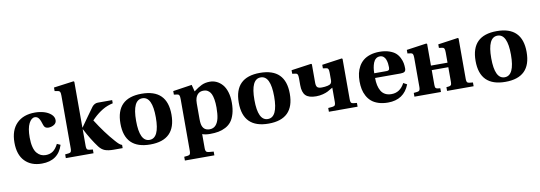

<svg xmlns="http://www.w3.org/2000/svg" viewBox="-68 -1215 5396 1917"><g transform="rotate(-10 2630.5 -256.0)"><path d="M34.2 -241.2Q34.2 -367.2 102.1 -435.1Q168.9 -502 287.1 -502Q334 -502 376.7 -489.7Q419.4 -477.5 448.7 -451.7Q478 -425.8 478 -392.1Q478 -361.8 451.9 -345.9Q425.8 -330.1 395 -330.1Q357.4 -330.1 347.2 -365.2Q333.5 -413.1 318.4 -434.6Q303.2 -456.1 277.8 -456.1Q243.2 -456.1 218 -407.5Q192.9 -358.9 192.9 -265.1Q192.9 -209 203.4 -168.5Q213.9 -127.9 232.7 -106.2Q251.5 -84.5 273.2 -74.7Q294.9 -64.9 320.8 -64.9Q363.3 -64.9 393.8 -85.7Q424.3 -106.4 449.2 -155.8L483.9 -140.1Q436 12.2 269 12.2Q160.6 12.2 97.4 -53Q34.2 -118.2 34.2 -241.2Z M512.7 0V-38.1Q556.2 -40.5 566.9 -48.1Q577.6 -55.7 577.6 -86.9V-621.1Q577.6 -649.4 572.3 -659.9Q566.9 -670.4 553.7 -672.9L518.6 -679.2V-714.8L721.7 -742.2L728.5 -735.8V-272H730.5L802.7 -374Q853 -444.3 864.7 -460Q889.6 -490.2 923.8 -490.2H1068.8V-458Q1010.3 -445.3 962.9 -416.7Q915.5 -388.2 870.6 -345.2L848.6 -323.2Q936 -185.1 1024.4 -85.9Q1046.9 -60.1 1060.1 -49.1Q1073.2 -38.1 1088.9 -32.2V0H998.5Q942.4 0 909.4 -12.7Q876.5 -25.4 850.6 -59.1Q789.1 -141.1 730.5 -253.9H728.5V-86.9Q728.5 -55.7 739.3 -48.1Q750 -40.5 793.5 -38.1V0Z M1368.2 -456.1Q1268.1 -456.1 1268.1 -245.1Q1268.1 -34.2 1368.2 -34.2Q1468.3 -34.2 1468.3 -245.1Q1468.3 -456.1 1368.2 -456.1ZM1109.4 -245.1Q1109.4 -502 1368.2 -502Q1627 -502 1627 -245.1Q1627 12.2 1368.2 12.2Q1109.4 12.2 1109.4 -245.1Z M1895 -151.9Q1895 -121.1 1898.9 -101.1Q1912.1 -34.2 1978 -34.2Q2015.6 -34.2 2039.1 -59.6Q2062.5 -85 2072.3 -128.7Q2082 -172.4 2082 -236.8Q2082 -283.7 2075.9 -318.6Q2069.8 -353.5 2060.5 -373.3Q2051.3 -393.1 2037.4 -405Q2023.4 -417 2010.5 -420.9Q1997.6 -424.8 1981.9 -424.8Q1923.3 -424.8 1902.3 -365.2Q1895 -344.2 1895 -310.1ZM1679.2 191.9Q1722.7 189.5 1733.4 181.9Q1744.1 174.3 1744.1 143.1V-380.9Q1744.1 -409.7 1738.5 -420.2Q1732.9 -430.7 1720.2 -432.1L1685.1 -437V-473.1L1877 -502L1895 -433.1Q1939.9 -467.3 1976.3 -484.6Q2012.7 -502 2060.1 -502Q2096.2 -502 2128.2 -487.1Q2160.2 -472.2 2185.8 -443.1Q2211.4 -414.1 2226.3 -366.5Q2241.2 -318.8 2241.2 -258.8Q2241.2 -194.8 2227.3 -146.7Q2213.4 -98.6 2190.2 -68.6Q2167 -38.6 2131.8 -20.3Q2096.7 -2 2059.1 5.1Q2021.5 12.2 1974.1 12.2Q1925.8 12.2 1895 0V143.1Q1895 174.3 1908.7 181.9Q1922.4 189.5 1978 191.9V230H1679.2Z M2567.9 -456.1Q2467.8 -456.1 2467.8 -245.1Q2467.8 -34.2 2567.9 -34.2Q2668 -34.2 2668 -245.1Q2668 -456.1 2567.9 -456.1ZM2309.1 -245.1Q2309.1 -502 2567.9 -502Q2826.7 -502 2826.7 -245.1Q2826.7 12.2 2567.9 12.2Q2309.1 12.2 2309.1 -245.1Z M3405.8 -381.8V-86.9Q3405.8 -55.7 3416.5 -48.1Q3427.2 -40.5 3470.7 -38.1V0H3179.7V-38.1Q3231 -40.5 3242.9 -48.1Q3254.9 -55.7 3254.9 -86.9V-231Q3219.7 -210 3201.4 -200.4Q3183.1 -190.9 3151.1 -182.4Q3119.1 -173.8 3082 -173.8Q3007.8 -173.8 2975.8 -206.1Q2943.8 -238.3 2943.8 -312V-380.9Q2943.8 -409.7 2938.2 -420.2Q2932.6 -430.7 2919.9 -432.1L2884.8 -437V-473.1L3087.9 -502L3094.7 -496.1V-381.8V-310.1Q3094.7 -276.9 3106.7 -263.9Q3118.7 -251 3153.8 -251Q3183.6 -251 3213.9 -257.8Q3237.3 -263.2 3246.1 -274.9Q3254.9 -286.6 3254.9 -304.2V-380.9Q3254.9 -409.7 3249.3 -420.2Q3243.7 -430.7 3231 -432.1L3195.8 -437V-473.1L3398.9 -502L3405.8 -496.1Z M3692.4 -299.8H3816.4Q3834 -299.8 3840.8 -306.6Q3847.7 -313.5 3847.7 -333Q3847.7 -353.5 3845 -372.6Q3842.3 -391.6 3835.2 -411.6Q3828.1 -431.6 3813 -443.8Q3797.9 -456.1 3776.4 -456.1Q3752.9 -456.1 3735.8 -442.1Q3718.8 -428.2 3709.7 -404.5Q3700.7 -380.9 3696.5 -354.7Q3692.4 -328.6 3692.4 -299.8ZM3533.7 -245.1Q3533.7 -288.6 3542 -325.9Q3550.3 -363.3 3568.8 -396Q3587.4 -428.7 3615.5 -451.9Q3643.6 -475.1 3685.5 -488.5Q3727.5 -502 3780.3 -502Q3835.4 -502 3877.4 -487.8Q3919.4 -473.6 3942.9 -452.6Q3966.3 -431.6 3980.7 -402.3Q3995.1 -373 3999.8 -347.4Q4004.4 -321.8 4004.4 -293.9Q4004.4 -270.5 3991.7 -261.2Q3979 -252 3950.7 -252H3692.4Q3692.4 -210.9 3699.5 -178.2Q3706.5 -145.5 3721.7 -119.4Q3736.8 -93.3 3763.4 -79.1Q3790 -64.9 3826.7 -64.9Q3914.1 -64.9 3960.4 -153.8L3996.6 -133.8Q3939.9 12.2 3778.3 12.2Q3724.1 12.2 3681.6 -1.7Q3639.2 -15.6 3611.8 -39.1Q3584.5 -62.5 3566.4 -95.9Q3548.3 -129.4 3541 -166Q3533.7 -202.6 3533.7 -245.1Z M4112.3 -86.9V-380.9Q4112.3 -409.2 4106.7 -419.9Q4101.1 -430.7 4087.9 -432.1L4053.2 -437V-473.1L4255.9 -502L4263.2 -496.1V-381.8V-276.9H4431.2V-380.9Q4431.2 -409.7 4425.5 -420.2Q4419.9 -430.7 4407.2 -432.1L4372.1 -437V-473.1L4575.2 -502L4582 -496.1V-381.8V-86.9Q4582 -55.7 4592.8 -48.1Q4603.5 -40.5 4647 -38.1V0H4377.9V-38.1L4398.9 -40Q4416.5 -41.5 4423.8 -49.1Q4431.2 -56.6 4431.2 -80.1V-231H4263.2V-80.1Q4263.2 -56.6 4270.3 -49.1Q4277.3 -41.5 4294.9 -40L4315.9 -38.1V0H4046.9V-38.1Q4090.3 -40.5 4101.3 -48.3Q4112.3 -56.2 4112.3 -86.9Z M4968.8 -456.1Q4868.7 -456.1 4868.7 -245.1Q4868.7 -34.2 4968.8 -34.2Q5068.8 -34.2 5068.8 -245.1Q5068.8 -456.1 4968.8 -456.1ZM4710 -245.1Q4710 -502 4968.8 -502Q5227.5 -502 5227.5 -245.1Q5227.5 12.2 4968.8 12.2Q4710 12.2 4710 -245.1Z"/></g></svg>

Font: Linguistics Pro
Style: Bold
Weight: 700
Designer: Stefan Peev, Context Ltd
Foundry: Stefan Peev, Context Ltd
Version: Version 001.000